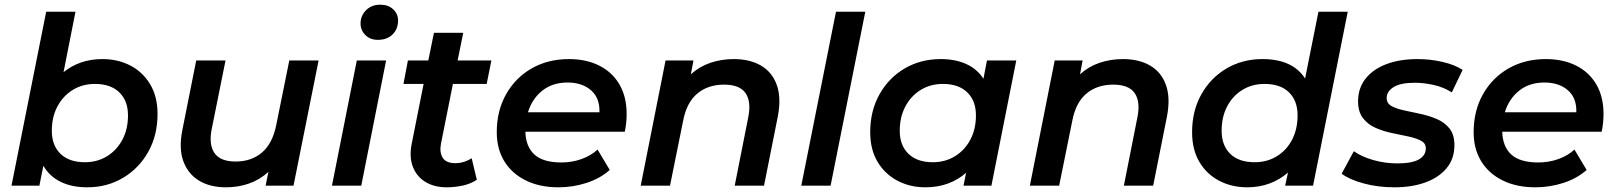

<svg xmlns="http://www.w3.org/2000/svg" viewBox="-20 -792 6891 819"><path d="M29 0 177 -742H302L251 -484Q284 -511 325.5 -525.5Q367 -540 417 -540Q483 -540 536 -512.5Q589 -485 620.5 -432.5Q652 -380 652 -306Q652 -215 612.5 -144.5Q573 -74 505 -33.5Q437 7 352 7Q286 7 238.5 -16.5Q191 -40 165 -85L148 0ZM342 -100Q395 -100 436.5 -125.5Q478 -151 502 -196Q526 -241 526 -300Q526 -362 489 -398Q452 -434 385 -434Q332 -434 290.5 -408.5Q249 -383 225 -338Q201 -293 201 -234Q201 -172 238 -136Q275 -100 342 -100Z M944 7Q876 7 829 -21.5Q782 -50 762 -104.5Q742 -159 758 -238L817 -534H942L883 -241Q870 -175 895 -139Q920 -103 985 -103Q1052 -103 1097 -141Q1142 -179 1158 -257L1214 -534H1339L1232 0H1113L1125 -59Q1088 -25 1042 -9Q996 7 944 7Z M1396 0 1502 -534H1627L1521 0ZM1592 -622Q1559 -622 1538.5 -642.5Q1518 -663 1518 -692Q1518 -725 1541.5 -748.5Q1565 -772 1602 -772Q1636 -772 1657 -752.5Q1678 -733 1678 -705Q1678 -668 1654.5 -645Q1631 -622 1592 -622Z M1885 7Q1833 7 1795.5 -15.5Q1758 -38 1741.5 -79.5Q1725 -121 1736 -178L1787 -434H1701L1720 -534H1807L1831 -652H1956L1932 -534H2076L2056 -434H1912L1861 -179Q1854 -142 1868.5 -119Q1883 -96 1922 -96Q1959 -96 1992 -117L2014 -25Q1986 -7 1952 0Q1918 7 1885 7Z M2362 7Q2282 7 2222.5 -22.5Q2163 -52 2131 -104.5Q2099 -157 2099 -228Q2099 -319 2138.5 -389.5Q2178 -460 2247.5 -500Q2317 -540 2407 -540Q2481 -540 2536.5 -512Q2592 -484 2622.5 -431.5Q2653 -379 2653 -306Q2653 -286 2651 -267Q2649 -248 2645 -230H2221Q2223 -166 2260 -132.5Q2297 -99 2375 -99Q2420 -99 2460.5 -113.5Q2501 -128 2529 -154L2581 -67Q2539 -30 2481 -11.5Q2423 7 2362 7ZM2232 -313H2537Q2539 -374 2501 -407Q2463 -440 2401 -440Q2337 -440 2293.5 -405.5Q2250 -371 2232 -313Z M3110 -540Q3179 -540 3226.5 -512Q3274 -484 3293.5 -429.5Q3313 -375 3298 -296L3239 0H3114L3172 -293Q3185 -359 3160 -395Q3135 -431 3069 -431Q3000 -431 2954.5 -393Q2909 -355 2894 -277L2838 0H2713L2819 -534H2938L2927 -475Q2963 -508 3010 -524Q3057 -540 3110 -540Z M3398 0 3546 -742H3671L3523 0Z M3927 7Q3862 7 3808.5 -21Q3755 -49 3723.5 -101.5Q3692 -154 3692 -228Q3692 -319 3731.5 -389.5Q3771 -460 3839 -500Q3907 -540 3993 -540Q4055 -540 4101.5 -519Q4148 -498 4175 -456L4190 -534H4315L4209 0H4090L4101 -55Q4067 -25 4023.5 -9Q3980 7 3927 7ZM3959 -100Q4012 -100 4053.5 -125.5Q4095 -151 4119 -196Q4143 -241 4143 -300Q4143 -362 4106 -398Q4069 -434 4002 -434Q3949 -434 3907.5 -408.5Q3866 -383 3842 -338Q3818 -293 3818 -234Q3818 -172 3855 -136Q3892 -100 3959 -100Z M4770 -540Q4839 -540 4886.5 -512Q4934 -484 4953.5 -429.5Q4973 -375 4958 -296L4899 0H4774L4832 -293Q4845 -359 4820 -395Q4795 -431 4729 -431Q4660 -431 4614.5 -393Q4569 -355 4554 -277L4498 0H4373L4479 -534H4598L4587 -475Q4623 -508 4670 -524Q4717 -540 4770 -540Z M5300 7Q5234 7 5180.5 -21Q5127 -49 5096 -101.5Q5065 -154 5065 -228Q5065 -319 5104.5 -389.5Q5144 -460 5212 -500Q5280 -540 5365 -540Q5494 -540 5547 -457L5604 -742H5729L5581 0H5462L5474 -56Q5440 -26 5396 -9.5Q5352 7 5300 7ZM5332 -100Q5385 -100 5426.5 -125.5Q5468 -151 5491.5 -196Q5515 -241 5515 -300Q5515 -362 5478.5 -398Q5442 -434 5374 -434Q5321 -434 5279.5 -408.5Q5238 -383 5214.5 -338Q5191 -293 5191 -234Q5191 -172 5227.5 -136Q5264 -100 5332 -100Z M5928 7Q5858 7 5797 -9.5Q5736 -26 5703 -51L5755 -147Q5787 -124 5837 -109.5Q5887 -95 5941 -95Q6003 -95 6032.5 -112Q6062 -129 6062 -159Q6062 -181 6041 -192Q6020 -203 5987 -210Q5954 -217 5917.5 -224.5Q5881 -232 5848 -246.5Q5815 -261 5794 -288Q5773 -315 5773 -360Q5773 -416 5805 -456.5Q5837 -497 5894 -518.5Q5951 -540 6027 -540Q6081 -540 6133 -528Q6185 -516 6219 -494L6173 -398Q6138 -420 6096 -429.5Q6054 -439 6015 -439Q5954 -439 5924.5 -420.5Q5895 -402 5895 -374Q5895 -351 5916 -339.5Q5937 -328 5970 -321Q6003 -314 6040 -306Q6077 -298 6109.5 -284Q6142 -270 6163 -244Q6184 -218 6184 -173Q6184 -115 6151 -75Q6118 -35 6060.5 -14Q6003 7 5928 7Z M6529 7Q6449 7 6389.5 -22.5Q6330 -52 6298 -104.5Q6266 -157 6266 -228Q6266 -319 6305.5 -389.5Q6345 -460 6414.5 -500Q6484 -540 6574 -540Q6648 -540 6703.5 -512Q6759 -484 6789.5 -431.5Q6820 -379 6820 -306Q6820 -286 6818 -267Q6816 -248 6812 -230H6388Q6390 -166 6427 -132.5Q6464 -99 6542 -99Q6587 -99 6627.5 -113.5Q6668 -128 6696 -154L6748 -67Q6706 -30 6648 -11.5Q6590 7 6529 7ZM6399 -313H6704Q6706 -374 6668 -407Q6630 -440 6568 -440Q6504 -440 6460.5 -405.5Q6417 -371 6399 -313Z"/></svg>

Font: Montserrat SemiBold
Style: Italic
Weight: 600
Italic angle: -11.3°
Designer: Julieta Ulanovsky
Foundry: Julieta Ulanovsky
Version: Version 9.000; ttfautohint (v1.8.4.7-5d5b)